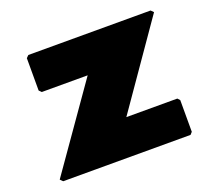

<svg xmlns="http://www.w3.org/2000/svg" viewBox="-96 -644 859 775"><g transform="rotate(-20 334.0 -256.5)"><path d="M619 -520H94L84 -510V-371L94 -361H291L41 -4L52 7H599L608 -3V-139L599 -149H380L630 -509Z"/></g></svg>

Font: Hussar Woodtype
Style: Ultra
Weight: 900
Foundry: Cannot Into Space Fonts
Version: Version 1.07